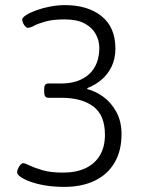

<svg xmlns="http://www.w3.org/2000/svg" viewBox="-20 -726 575 752"><path d="M232 6Q192 6 158.5 0.5Q125 -5 100 -14Q75 -23 61 -33Q47 -43 47 -51Q47 -58 51 -66.5Q55 -75 60.5 -81Q66 -87 70 -87Q78 -87 96 -78Q114 -69 146 -59.5Q178 -50 226 -50Q279 -50 315.5 -67.5Q352 -85 371.5 -118Q391 -151 391 -198Q391 -275 345.5 -309Q300 -343 221 -343H169Q153 -343 153 -366V-376Q153 -389 157 -394Q161 -399 169 -399H219Q255 -399 282.5 -408.5Q310 -418 329.5 -436Q349 -454 359 -480Q369 -506 369 -538Q369 -567 355 -592.5Q341 -618 311.5 -634Q282 -650 233 -650Q188 -650 159 -642Q130 -634 114 -625.5Q98 -617 89 -617Q84 -617 79 -622.5Q74 -628 70.5 -635.5Q67 -643 67 -649Q67 -657 82.5 -667Q98 -677 123 -686Q148 -695 177 -700.5Q206 -706 234 -706Q324 -706 378 -662.5Q432 -619 432 -536Q432 -495 416.5 -464Q401 -433 376 -412.5Q351 -392 322 -381V-377Q354 -369 384.5 -347Q415 -325 435.5 -288Q456 -251 456 -200Q456 -136 429 -89.5Q402 -43 351.5 -18.5Q301 6 232 6Z"/></svg>

Font: Asap Light
Style: Regular
Weight: 300
Designer: Pablo Cosgaya
Foundry: Omnibus-Type
Version: Version 3.001